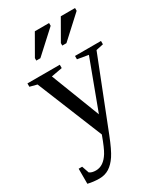

<svg xmlns="http://www.w3.org/2000/svg" viewBox="-222 -786 943 1094"><g transform="rotate(-30 250.0 -239.5)"><path d="M97.2 215.8Q59.1 215.8 22 207V107.9H44.9L61 154.8Q76.2 166 103 166Q128.4 166 149.9 151.4Q171.4 136.7 189.2 107.9Q207 79.1 233.9 4.9L59.1 -424.8L12.2 -437V-459H225.1V-437L152.8 -423.8L276.9 -103L397 -424.8L325.2 -437V-459H496.1V-437L448.2 -426.8L269 28.8Q237.3 109.4 213.9 144.5Q190.4 179.7 162.1 197.8Q133.8 215.8 97.2 215.8ZM121.1 -546.4V-562.5L197.3 -695.3H291V-677.2L147.9 -546.4ZM292 -546.4V-562.5L368.2 -695.3H461.9V-677.2L319.3 -546.4Z"/></g></svg>

Font: Tinos
Style: Regular
Weight: 400
Designer: Steve Matteson
Foundry: Monotype Imaging Inc.
Version: Version 1.23